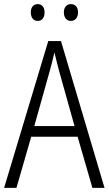

<svg xmlns="http://www.w3.org/2000/svg" viewBox="-20 -915 529 935"><path d="M130 -855C130 -829 143 -813 164 -813C184 -813 197 -828 197 -855C197 -880 184 -895 164 -895C143 -895 130 -880 130 -855ZM291 -855C291 -829 305 -813 325 -813C346 -813 360 -829 360 -855C360 -881 346 -895 325 -895C305 -895 291 -880 291 -855ZM430 0H489L277 -715H215L0 0H60L132 -249H358ZM343 -301H147L221 -565C229 -594 238 -627 245 -660C252 -629 262 -592 269 -565Z"/></svg>

Font: Noto Sans Display SemiCondensed Light
Style: Regular
Weight: 300
Width: 4
Designer: Monotype Design Team
Foundry: Monotype Imaging Inc.
Version: Version 1.900